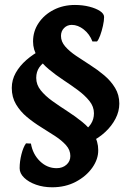

<svg xmlns="http://www.w3.org/2000/svg" viewBox="-20 -674 540 794"><path d="M386.2 -53.3Q386.7 -16.1 361.8 19.3Q336.9 54.7 293.8 77.6Q250.6 100.5 195.8 100.5Q159.6 100.5 129.1 89.8Q98.5 79 79.9 61Q61.2 43 61.2 21.8Q61.2 -6.6 68.7 -36.1Q76.2 -65.6 87.5 -81.2L107.9 -80.3Q115.6 -35.9 145.4 -7.2Q175.1 21.5 214.2 21.5Q238.5 21.5 254.7 7.3Q270.9 -6.9 270.9 -28.9Q270.9 -53.6 253.2 -73.4Q235.5 -93.3 208.2 -111.1Q180.9 -128.9 149.8 -148.2Q118.7 -167.4 91.4 -190.1Q64.1 -212.8 46.4 -242.4Q28.7 -272 28.7 -310.3Q28.7 -343.5 45 -372.6Q61.4 -401.8 89.4 -426.2Q117.5 -450.5 150.1 -467.5L182.9 -430.8Q155.7 -414.2 142.7 -395.7Q129.8 -377.1 129.8 -351.9Q129.8 -323.7 148.4 -300.6Q167 -277.4 196.1 -256.5Q225.3 -235.5 258 -214.5Q290.7 -193.5 319.8 -170Q349 -146.5 367.6 -117.9Q386.2 -89.4 386.2 -53.3ZM319.1 -126.6Q343.3 -142.1 355.9 -161.4Q368.5 -180.6 368.5 -205.5Q368.5 -233 350.1 -256Q331.7 -279.1 303.3 -300.3Q274.8 -321.5 242.6 -342.7Q210.4 -363.9 181.9 -387.6Q153.5 -411.3 135.1 -439.5Q116.7 -467.7 116.7 -502.6Q116.7 -544.8 139.7 -578.9Q162.6 -613.1 201.9 -633.3Q241.3 -653.5 289.9 -653.5Q321.7 -653.5 349.2 -646.5Q376.7 -639.5 393.6 -628.3Q410.5 -617.1 410.5 -603.6Q410.5 -588.5 405.7 -567Q400.9 -545.5 394.2 -527.2Q387.4 -509 381.2 -502.6H362.2Q350.5 -533.1 326.4 -552.1Q302.4 -571.1 276.9 -571.1Q257.8 -571.1 245 -558.1Q232.2 -545.2 232.2 -525.4Q232.2 -502 249.6 -481.9Q267.1 -461.8 294.5 -443.3Q321.9 -424.8 352.8 -405.1Q383.7 -385.5 411.1 -362.4Q438.5 -339.3 455.9 -310.5Q473.4 -281.7 473.4 -245.4Q473.4 -213.6 457.8 -183.4Q442.2 -153.2 415.5 -128.3Q388.9 -103.5 354.2 -86.5Z"/></svg>

Font: Alegreya
Style: Regular
Weight: 400
Designer: Juan Pablo del Peral
Foundry: Huerta Tipografica
Version: Version 2.009